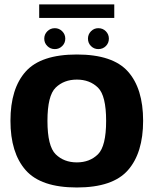

<svg xmlns="http://www.w3.org/2000/svg" viewBox="-20 -847 708 872"><path d="M329 4.5Q492 4.5 561 -74Q630 -152.5 630 -298.5Q630 -445 561 -522.2Q492 -599.5 329 -599.5Q166 -599.5 96.8 -522.2Q27.5 -445 27.5 -298.5Q27.5 -152.5 96.8 -74Q166 4.5 329 4.5ZM329 -109.5Q270.5 -109.5 233 -146.2Q195.5 -183 195.5 -298Q195.5 -413 233 -449.2Q270.5 -485.5 329 -485.5Q387.5 -485.5 424.8 -449.2Q462 -413 462 -298Q462 -183 424.8 -146.2Q387.5 -109.5 329 -109.5ZM229 -624Q248.5 -624 262.5 -637.8Q276.5 -651.5 276.5 -671.5Q276.5 -691 262.5 -705Q248.5 -719 229 -719Q209 -719 195 -705Q181 -691 181 -671.5Q181 -651.5 195 -637.8Q209 -624 229 -624ZM426.5 -624Q447 -624 460.8 -637.8Q474.5 -651.5 474.5 -671.5Q474.5 -691 460.8 -705Q447 -719 426.5 -719Q407 -719 393.2 -705Q379.5 -691 379.5 -671.5Q379.5 -651.5 393.2 -637.8Q407 -624 426.5 -624ZM158 -765.5H499V-827H158Z"/></svg>

Font: Anybody Thin
Style: Bold
Weight: 700
Version: Version 1.113;gftools[0.9.25]